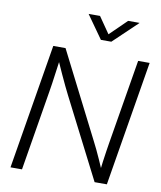

<svg xmlns="http://www.w3.org/2000/svg" viewBox="-100 -1022 920 1100"><g transform="rotate(10 360.5 -471.5)"><path d="M37.1 0 157.7 -727.5H229L481.9 -229Q491.7 -210.4 503.7 -185.1Q515.6 -159.7 528.8 -130.6Q542 -101.6 554.2 -72.3L545.4 -63Q548.3 -91.3 552.7 -123.3Q557.1 -155.3 561.5 -184.6Q565.9 -213.9 569.3 -233.9L651.4 -727.5H718.3L597.7 0H526.4L290 -463.4Q279.3 -484.4 265.6 -512.9Q252 -541.5 235.6 -577.1Q219.2 -612.8 200.2 -655.8L210 -668Q203.6 -621.1 198.2 -582.8Q192.9 -544.4 188.7 -514.6Q184.6 -484.9 180.7 -463.9L104 0ZM391.6 -943.4 457.5 -848.1 555.2 -943.4H621.1L620.6 -941.9L481 -809.1H420.4L326.2 -941.9V-943.4Z"/></g></svg>

Font: Inter 28pt Light
Style: Italic
Weight: 300
Italic angle: -9.3988°
Designer: Rasmus Andersson
Foundry: rsms
Version: Version 4.001;git-66647c0bb